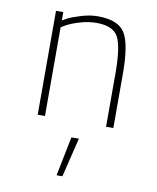

<svg xmlns="http://www.w3.org/2000/svg" viewBox="-86 -576 745 910"><g transform="rotate(10 286.5 -121.0)"><path d="M146 0H111V-500H146V-460Q155 -465 170.5 -473.5Q186 -482 229.5 -495.5Q273 -509 311 -509Q410 -509 442.5 -456Q475 -403 475 -260V0H440V-258Q440 -384 415.5 -430.5Q391 -477 311 -477Q271 -477 230 -464.5Q189 -452 168 -440L146 -427ZM249 267 287 78H323L277 267Z"/></g></svg>

Font: TitilliumMaps29L
Style: 1 wt
Weight: 100
Designer: Campivisivi
Foundry: Accademia di Belle Arti di Urbino and students of MA course of Visual design
Version: Version 001.001